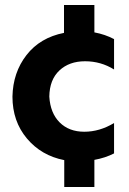

<svg xmlns="http://www.w3.org/2000/svg" viewBox="-20 -640 518 771"><path d="M359 111H238V3Q146 -15 88 -84Q30 -153 30 -252Q32 -349 86.5 -419Q141 -489 237 -508V-620H359V-510Q402 -502 438 -483V-361Q385 -394 321.5 -394Q258 -394 218.5 -357Q179 -320 178 -252Q182 -186 219.5 -148.5Q257 -111 318.5 -111Q380 -111 438 -146V-24Q403 -6 359 2Z"/></svg>

Font: Hind Kochi
Style: Bold
Weight: 700
Designer: Dhruvi Tolia
Foundry: Indian Type Foundry
Version: Version 0.702;PS 1.0;hotconv 1.0.81;makeotf.lib2.5.63406